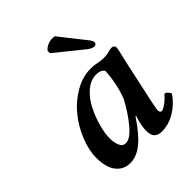

<svg xmlns="http://www.w3.org/2000/svg" viewBox="-191 -783 907 907"><g transform="rotate(-45 262.5 -329.0)"><path d="M344.2 -224.1Q373.5 -296.4 377.9 -381.8Q366.7 -400.9 335 -400.9Q297.4 -400.9 264.4 -372.1Q231.4 -343.3 210.9 -301.8Q190.4 -260.3 178.7 -217.5Q167 -174.8 167 -143.1Q167 -113.3 176 -92.5Q185.1 -71.8 205.1 -71.8Q234.4 -71.8 272.2 -116.5Q310.1 -161.1 344.2 -224.1ZM474.1 -439Q494.1 -439 494.1 -418.9Q491.2 -405.8 484.6 -376.7Q478 -347.7 471.2 -317.9L429.2 -123Q420.9 -81.1 420.9 -76.2Q420.9 -68.4 424.1 -63.7Q427.2 -59.1 432.1 -59.1Q440.9 -59.1 460.2 -72.5Q479.5 -85.9 498 -107.9Q514.2 -107.9 524.9 -84Q495.6 -41 452.9 -15.6Q410.2 9.8 363.8 9.8Q314 9.8 314 -44.9Q314 -70.8 324.2 -108.9L330.1 -127.9L327.1 -129.9Q279.3 -57.6 238 -23.9Q196.8 9.8 153.8 9.8Q120.1 9.8 97.7 -9.3Q75.2 -28.3 66.2 -56.6Q57.1 -85 57.1 -121.1Q57.1 -172.9 80.1 -229.5Q103 -286.1 140.4 -332.3Q177.7 -378.4 230 -408.7Q282.2 -439 335.9 -439Q361.3 -439 378.9 -434.1Q398.9 -430.2 417 -430.2Q439 -430.2 452.1 -435.1Q465.8 -439 474.1 -439ZM325.2 -666 426.8 -537.1Q438 -522.5 438 -513.2Q438 -507.8 433.8 -503.9Q429.7 -500 423.8 -500Q408.2 -500 387.2 -517.1L252 -626V-641.1Q257.3 -650.4 273.2 -659.2Q289.1 -668 309.1 -668Q319.3 -668 325.2 -666Z"/></g></svg>

Font: Common Serif SemiBold
Style: Italic
Weight: 600
Italic angle: -12°
Designer: Philipp H. Poll, Khaled Hosny
Foundry: Stefan Peev, Context Ltd.
Version: Version 1.026